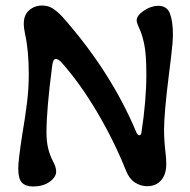

<svg xmlns="http://www.w3.org/2000/svg" viewBox="-20 -664 688 694"><path d="M46 -56Q46 -83 60 -175Q71 -239 77.5 -291.5Q84 -344 84 -395Q84 -481 71 -539Q66 -562 66 -579Q66 -610 85.5 -627Q105 -644 132 -644Q154 -644 170.5 -633.5Q187 -623 204 -605Q381 -406 474 -183Q479 -175 483 -175Q489 -175 491 -183Q509 -300 509 -395Q509 -469 501 -506Q493 -543 481 -567Q474 -583 474 -590Q474 -608 500 -625.5Q526 -643 552 -643Q584 -643 594.5 -614.5Q605 -586 605 -540Q605 -511 598.5 -459Q592 -407 591 -398Q573 -256 573 -195Q573 -157 578 -115Q581 -90 581 -71Q581 -34 562.5 -12.5Q544 9 512 9Q488 9 467.5 -4.5Q447 -18 436 -46Q392 -156 330 -260.5Q268 -365 200 -441Q189 -451 182 -451Q172 -451 169 -429Q148 -269 148 -186Q148 -153 154 -128Q160 -103 172 -80Q183 -60 183 -44Q183 -24 159.5 -7Q136 10 99 10Q73 10 59.5 -3.5Q46 -17 46 -56Z"/></svg>

Font: AkayaTelivigala
Style: Regular
Weight: 400
Designer: Vaishnavi Murthy Yerkadithaya ( vaishnavimurthy@gmail.com ), Juan Luis Blanco Aristondo ( juan@blancoletters.com )
Version: Version 1.000